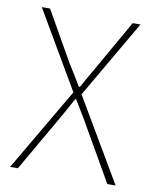

<svg xmlns="http://www.w3.org/2000/svg" viewBox="-77 -719 624 778"><g transform="rotate(10 235.0 -330.0)"><path d="M18 0 218 -342 32 -660H66L182 -456Q196 -434 208 -414.5Q220 -395 236 -368H240Q255 -395 266 -414.5Q277 -434 290 -456L406 -660H438L252 -340L452 0H418L296 -212Q283 -236 267.5 -261Q252 -286 234 -316H230Q214 -286 200 -261Q186 -236 172 -212L50 0Z"/></g></svg>

Font: SourceSans3VF
Style: Regular
Weight: 200
Designer: Paul D. Hunt
Foundry: Adobe
Version: Version 3.052;hotconv 1.1.0;makeotfexe 2.6.0